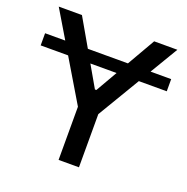

<svg xmlns="http://www.w3.org/2000/svg" viewBox="-129 -848 945 969"><g transform="rotate(20 343.5 -363.5)"><path d="M682.2 -577.4V-512.1H532.3L397 -285.5V0H287.6V-285.5L152.3 -512.1H5V-577.4H113.3L23.8 -727.3H148.4L234.7 -577.4H449.9L536.2 -727.3H660.9L571.4 -577.4ZM272 -512.1 338.4 -396.7H346.2L412.6 -512.1Z"/></g></svg>

Font: Inter UI Medium
Style: Regular
Weight: 500
Designer: Rasmus Andersson
Foundry: rsms
Version: 3.2;8d6f07862